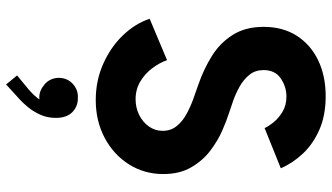

<svg xmlns="http://www.w3.org/2000/svg" viewBox="-244 -524 1062 614"><g transform="rotate(90 287.0 -217.0)"><path d="M299.8 7.8Q237.8 7.8 184.1 -16.1Q130.4 -40 92.8 -79.3Q55.2 -118.7 40 -164.6L172.4 -220.2Q180.7 -196.3 198 -173.1Q215.3 -149.9 240.5 -134.8Q265.6 -119.6 297.4 -119.6Q324.2 -119.6 347.2 -130.9Q370.1 -142.1 384.3 -161.9Q398.4 -181.6 398.4 -206.1Q398.4 -232.4 383.1 -251.2Q367.7 -270 344.2 -282.7Q320.8 -295.4 295.7 -304.4Q270.5 -313.5 250.5 -320.3Q201.2 -337.4 159.2 -363.5Q117.2 -389.6 91.6 -430.2Q65.9 -470.7 65.9 -529.3Q65.9 -590.3 94.2 -634.8Q122.6 -679.2 172.6 -703.4Q222.7 -727.5 287.6 -727.5Q348.1 -727.5 393.8 -707.8Q439.5 -688 470.5 -655.3Q501.5 -622.6 518.1 -584L389.6 -532.2Q384.3 -544.4 371.1 -560.8Q357.9 -577.1 337.2 -589.6Q316.4 -602 288.6 -602Q257.8 -602 231 -584Q204.1 -565.9 204.1 -528.8Q204.1 -502.4 219 -483.9Q233.9 -465.3 256.3 -452.6Q278.8 -439.9 302.5 -431.6Q326.2 -423.3 343.8 -417.5Q364.3 -411.1 396.5 -397.2Q428.7 -383.3 460.7 -359.4Q492.7 -335.4 514.6 -298.3Q536.6 -261.2 536.6 -208Q536.6 -147.5 505.6 -98.4Q474.6 -49.3 420.9 -20.8Q367.2 7.8 299.8 7.8ZM250 294.5 221.2 259.3 266.2 222.3Q274.5 215.3 284.7 204.5Q294.9 193.6 302.2 181.6Q309.4 169.5 309 158.9L326.8 158Q326 169.9 317.6 179.2Q309.3 188.4 291.4 188.4Q269.5 188.4 249.5 171.2Q229.5 153.9 228.9 125.9Q229.5 98 248.4 81Q267.2 64.1 291.4 65Q319.4 64.1 338.2 82.2Q357 100.3 357 135.4Q357 163.4 346.4 186.1Q335.8 208.9 321.8 225.5Q307.9 242 297.6 251.2Z"/></g></svg>

Font: Reddit Sans
Style: Regular
Weight: 400
Designer: Stephen Hutchings
Foundry: Reddit
Version: Version 1.014